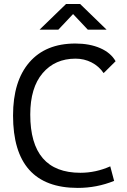

<svg xmlns="http://www.w3.org/2000/svg" viewBox="-20 -918 626 948"><path d="M363.8 9.8Q44.4 9.8 44.4 -347.7Q44.4 -517.1 124.8 -610.1Q205.1 -703.1 352.1 -703.1Q422.4 -703.1 474.6 -680.4Q526.9 -657.7 550.8 -615.7L491.7 -557.1Q468.3 -591.3 431.9 -609.9Q395.5 -628.4 353 -628.4Q251.5 -628.4 190.4 -556.6Q129.4 -484.9 129.4 -352.5Q129.4 -64.9 377 -64.9Q453.1 -64.9 524.4 -96.7L543.5 -24.9Q458 9.8 363.8 9.8ZM175.3 -771.5 306.2 -898.4H375.5L506.3 -771.5H413.6L340.8 -848.6L268.1 -771.5Z"/></svg>

Font: Cascadia Mono NF SemiLight
Style: Regular
Weight: 350
Monospace: yes
Designer: Aaron Bell
Foundry: Saja Typeworks
Version: Version 2404.023; ttfautohint (v1.8.4)